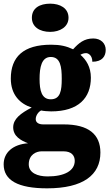

<svg xmlns="http://www.w3.org/2000/svg" viewBox="-33 -795 597 1048"><path d="M241 -621C294 -621 341 -648 341 -698C341 -751 294 -775 241 -775C184 -775 141 -751 141 -698C141 -648 184 -621 241 -621ZM224 233C421 233 515 160 515 38C515 -62 450 -116 315 -116H203C181 -116 162 -124 162 -145C162 -166 179 -187 192 -192C202 -189 233 -187 246 -187C396 -187 463 -261 463 -371C463 -430 437 -469 406 -496C413 -500 423 -505 437 -505C449 -505 471 -493 471 -458C526 -458 544 -489 544 -523C544 -557 519 -585 476 -585C426 -585 397 -560 366 -526C330 -543 296 -551 246 -551C94 -551 26 -484 26 -366C26 -277 77 -228 140 -208C80 -177 39 -146 39 -100C39 -51 81 -28 120 -13C38 -7 -13 37 -13 102C-13 189 65 233 224 233ZM244 -253C194 -253 183 -302 183 -364C183 -428 194 -484 244 -484C297 -484 304 -430 304 -365C304 -301 297 -253 244 -253ZM227 168C172 168 124 149 124 102C124 48 166 31 194 31H314C357 31 375 54 375 83C375 137 319 168 227 168Z"/></svg>

Font: Noto Serif Ethiopic SemiCondensed Black
Style: Regular
Weight: 900
Width: 4
Designer: Monotype Design Team
Foundry: Monotype Imaging Inc.
Version: Version 2.102